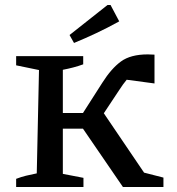

<svg xmlns="http://www.w3.org/2000/svg" viewBox="-20 -753 711 773"><path d="M278 -580 260 -612 413 -733H425L460 -667Q413 -641 368.5 -620Q324 -599 278 -580ZM45 0V-33Q66 -41 84.5 -45.5Q103 -50 128 -55L137 -471L45 -490V-527H315V-494Q296 -487 275 -481.5Q254 -476 233 -472V-298H314L392 -420Q428 -477 467 -505.5Q506 -534 575 -534Q585 -534 602 -533V-417L490 -432Q475 -414 459 -389L398 -297L560 -58L638 -38V0H475L314 -235H233V-53L316 -37V0Z"/></svg>

Font: Piazzolla SC Medium
Style: Regular
Weight: 500
Designer: Juan Pablo del Peral
Foundry: Huerta Tipografica
Version: Version 1.330